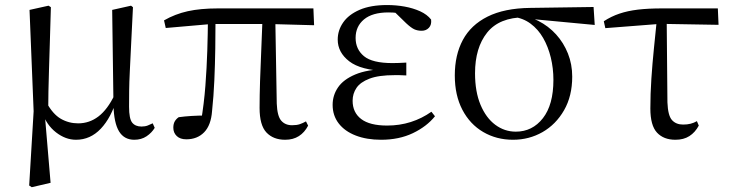

<svg xmlns="http://www.w3.org/2000/svg" viewBox="-20 -551 2952 777"><path d="M98.1 199.8 116.1 -100.8 99.5 -510.9 176.5 -528 185.9 -521.8Q183.7 -440.4 181.7 -378.9Q179.7 -317.5 178.3 -269.3Q176.9 -221.2 176 -181.2Q175.1 -141.2 175.1 -101.7L161.7 -82.8L184.7 188.8L108.5 206.6ZM523.5 14.6Q482.5 14.6 461.8 -19.3Q441.1 -53.3 439.2 -125.3V-128.5L434 -510.9L510.3 -528L518.1 -521.8Q513.7 -435.6 510.7 -372.5Q507.7 -309.5 505.4 -263.6Q503.1 -217.8 502.7 -183.5Q502.3 -149.2 502.3 -119.2Q502.3 -70.5 515 -54.7Q527.7 -38.9 552.7 -38.9Q567.1 -38.9 577.8 -43.1Q588.4 -47.3 598 -52L606.1 -33.6Q594.2 -13.7 573.1 0.5Q552 14.6 523.5 14.6ZM287.6 14.6Q245.3 14.6 206.7 -15.3Q168.1 -45.3 150.7 -96.8H148.5L167.8 -136.8Q193.6 -89.2 225.8 -70.5Q258.1 -51.8 296.3 -51.8Q341.9 -51.8 378.6 -79.9Q415.3 -108 444 -167.6L456.6 -155.4H454.2Q430.3 -74.8 387.9 -30.1Q345.5 14.6 287.6 14.6Z M734 12.8Q709.1 12.8 695.3 -0.4Q681.4 -13.7 681.4 -34.1Q681.4 -49.2 686.9 -59.2Q692.4 -69.2 703.1 -76.7Q727.6 -80.1 755.7 -81.8Q783.7 -83.5 817 -83.6L793.1 -56.8Q805.7 -131.3 811.2 -204.1Q816.7 -276.8 818.9 -346.5Q821.1 -416.2 821.6 -482H852.2Q852.2 -419.6 851.2 -354.8Q850.2 -290 847.4 -226Q844.6 -162 838.2 -101.6Q834 -44.2 806.2 -15.7Q778.4 12.8 734 12.8ZM650.8 -437.7 643.8 -468.5Q688.4 -494.2 739.7 -505.6Q791 -517 862.1 -517H1248.3L1251.1 -448.9L1063.6 -454H837.8ZM1134 14.6Q1086.2 14.6 1058.3 -14.8Q1030.5 -44.3 1030.5 -114.1Q1030.5 -163.3 1032.4 -222.9Q1034.4 -282.5 1037.3 -348.6Q1040.2 -414.7 1042.6 -482H1094L1100 -131.8Q1102 -81.3 1118 -62.8Q1134.1 -44.2 1161.9 -44.2Q1180.9 -44.2 1193.4 -48.5Q1205.9 -52.8 1218.3 -59.8L1226.9 -42.5Q1212.7 -15 1189.5 -0.2Q1166.4 14.6 1134 14.6Z M1522.3 14.6Q1464 14.6 1419.7 -2.5Q1375.3 -19.6 1350.7 -51.5Q1326.1 -83.4 1326.1 -126.7Q1326.1 -165.3 1347.9 -197.3Q1369.7 -229.3 1417.5 -249.5Q1465.3 -269.8 1542.7 -271.6V-263.4Q1439.9 -266.8 1393.3 -302.9Q1346.7 -339 1346.7 -390.7Q1346.7 -428.3 1368.7 -460Q1390.6 -491.8 1435.1 -511.2Q1479.6 -530.6 1546.8 -530.6Q1582.9 -530.6 1617.4 -524.4Q1652 -518.1 1680.3 -505.3Q1708.6 -492.4 1724.6 -471.9Q1727.2 -450.8 1715.8 -438.7Q1704.5 -426.5 1686.6 -426.5Q1669.7 -426.5 1656.7 -432.4Q1643.7 -438.4 1623.9 -456.8L1566.6 -512.6L1622.7 -511.5L1632 -491.9Q1606.4 -496.3 1588.7 -498.5Q1571.1 -500.7 1551.7 -500.7Q1487 -500.7 1453 -472.4Q1419.1 -444.1 1419.1 -397.6Q1419.1 -351.6 1453 -323.6Q1486.8 -295.7 1568.2 -295.7Q1580.3 -295.7 1593.2 -296.2Q1606.1 -296.7 1624.3 -297.7V-245.7Q1604.9 -246.9 1595.4 -246.9Q1586 -246.9 1577.6 -246.9Q1512.1 -246.9 1475.1 -232.6Q1438.1 -218.4 1422.6 -195.2Q1407 -172 1407 -143.3Q1407 -95.8 1441.7 -69.3Q1476.4 -42.9 1546.6 -42.9Q1597.3 -42.9 1642.3 -57.2Q1687.3 -71.5 1725.9 -98.8L1740.3 -80.5Q1706.8 -38.9 1650.8 -12.1Q1594.9 14.6 1522.3 14.6Z M2056 14.6Q1989.2 14.6 1935.5 -16.8Q1881.8 -48.2 1851.1 -106.9Q1820.5 -165.5 1820.5 -245.6Q1820.5 -328.5 1853 -389.2Q1885.6 -450 1953.2 -483.8Q2020.9 -517.6 2124.8 -519L2382.1 -522.7L2386.8 -450L2120.1 -475.1L2103.2 -481Q2000.5 -480.5 1951.4 -419.1Q1902.4 -357.7 1902.4 -254.5Q1902.4 -179.9 1924.6 -126.9Q1946.9 -73.9 1984.2 -46.1Q2021.6 -18.2 2067.4 -18.2Q2134.4 -18.2 2177 -72.6Q2219.6 -127 2219.6 -227.7Q2219.6 -274.5 2209 -318.2Q2198.4 -361.8 2178.1 -397.3Q2157.7 -432.7 2127 -455.4Q2096.4 -478.1 2055.6 -483L2069 -492Q2116.9 -487.6 2158.2 -466.6Q2199.5 -445.6 2230.2 -411.9Q2260.9 -378.2 2278.3 -334.6Q2295.7 -291.1 2295.7 -240.9Q2295.7 -162.3 2262.7 -104.9Q2229.8 -47.5 2175.5 -16.4Q2121.2 14.6 2056 14.6Z M2429.7 -437.1 2423.5 -465Q2453.8 -484.8 2487 -495.9Q2520.2 -507.1 2561.9 -512.1Q2603.6 -517 2659.4 -517H2885L2887.9 -450.5L2653.4 -454.5ZM2713.2 14.6Q2665.7 14.6 2638.8 -14.3Q2611.9 -43.2 2611.9 -112.1Q2611.9 -170.4 2616 -232.2Q2620.1 -293.9 2626.4 -355.7Q2632.8 -417.4 2638.5 -474.9H2678L2681 -136.8Q2683 -83.2 2699.5 -65Q2715.9 -46.9 2744.5 -46.9Q2761.3 -46.9 2774.7 -50.3Q2788.1 -53.7 2800.3 -60.7L2807.9 -42.7Q2793 -15 2769.8 -0.2Q2746.6 14.6 2713.2 14.6Z"/></svg>

Font: Noto Serif JP
Style: Regular
Weight: 200
Designer: Ryoko NISHIZUKA 西塚涼子 (kana & ideographs); Frank Grießhammer (Latin, Greek & Cyrillic); Wenlong ZHANG 张文龙 (bopomofo); San
Foundry: Adobe
Version: Version 2.001;hotconv 1.1.0;makeotfexe 2.6.0